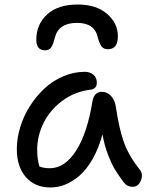

<svg xmlns="http://www.w3.org/2000/svg" viewBox="-20 -786 662 847"><path d="M323.2 -766.1Q404.3 -766.1 452.1 -725.1Q500 -684.1 500 -626Q500 -568.8 456.1 -568.8Q438.5 -568.8 429 -579.8Q419.4 -590.8 411.1 -622.1Q397 -685.1 319.8 -685.1Q239.3 -685.1 222.2 -621.1Q213.9 -587.4 204.8 -575.7Q195.8 -564 179.2 -564Q140.1 -564 140.1 -610.8Q140.1 -678.2 187.7 -722.2Q235.4 -766.1 323.2 -766.1ZM202.1 41Q134.3 41 94.2 -4.6Q54.2 -50.3 54.2 -127.9Q54.2 -175.3 69.1 -224.6Q84 -273.9 111.6 -317.4Q139.2 -360.8 175.5 -395Q211.9 -429.2 258.5 -449.2Q305.2 -469.2 354 -469.2Q377 -469.2 392.1 -456.3Q407.2 -443.4 407.2 -420.9Q407.2 -393.1 377 -390.1Q308.6 -381.3 254.6 -341.1Q200.7 -300.8 172.4 -243.9Q144 -187 144 -125Q144 -84 153.8 -51.8Q171.4 -43.9 200.2 -43.9Q265.6 -43.9 315.4 -120.8Q365.2 -197.8 388.2 -340.8Q396 -380.9 429.2 -380.9Q453.1 -380.9 470 -362.5Q486.8 -344.2 491.2 -314Q505.4 -218.3 526.1 -159.7Q546.9 -101.1 595.2 -39.1Q612.8 -19 601.8 9.5Q590.8 38.1 564.9 38.1Q540.5 38.1 524.9 17.1Q501 -15.1 486.6 -39.1Q472.2 -63 456.5 -103.3Q440.9 -143.6 432.1 -192.9Q415 -130.9 388.4 -84.5Q361.8 -38.1 331.1 -11.5Q300.3 15.1 268.1 28.1Q235.8 41 202.1 41Z"/></svg>

Font: Shantell Sans Bouncy
Style: Regular
Weight: 400
Designer: Stephen Nixon, Anya Danilova, Shantell Martin
Foundry: Arrow Type
Version: Version 1.006;[9816181b4]